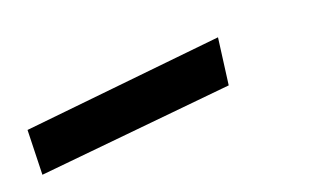

<svg xmlns="http://www.w3.org/2000/svg" viewBox="-148 -710 480 277"><g transform="rotate(-15 92.0 -571.0)"><path d="M183 -563 186 -634 -114 -576 -110 -508Z"/></g></svg>

Font: Gamestation Warped
Style: Regular
Weight: 400
Designer: Jonas Hecksher
Foundry: Jonas Hecksher, Playtypeª, e-types AS
Version: Version 1.003